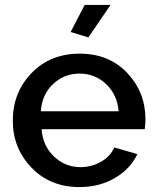

<svg xmlns="http://www.w3.org/2000/svg" viewBox="-20 -750 635 780"><path d="M339 -598 267 -620 324 -730H429ZM303 10Q184 10 108 -69Q32 -148 32 -260Q32 -374 108 -453Q184 -532 304 -532Q423 -532 497 -453.5Q571 -375 571 -265Q571 -252 568 -225H149Q154 -157 199.5 -114Q245 -71 307 -71Q352 -71 390.5 -93Q429 -115 444 -151L538 -124Q510 -64 447 -27Q384 10 303 10ZM146 -298H462Q456 -366 411 -408.5Q366 -451 303 -451Q240 -451 195 -408Q150 -365 146 -298Z"/></svg>

Font: Raleway-v4020 SemiBold
Style: Regular
Weight: 600
Designer: Matt McInerney, Pablo Impallari, Rodrigo Fuenzalida
Foundry: Matt McInerney, Pablo Impallari, Rodrigo Fuenzalida
Version: Version 4.020;PS 004.020;hotconv 1.0.88;makeotf.lib2.5.64775